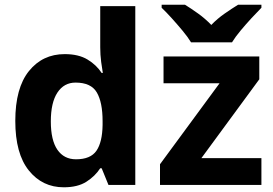

<svg xmlns="http://www.w3.org/2000/svg" viewBox="-20 -786 1161 816"><path d="M251 10Q160 10 102.5 -61.5Q45 -133 45 -272Q45 -412 103 -484Q161 -556 255 -556Q314 -556 352 -533Q390 -510 412 -476H417Q414 -492 410 -522.5Q406 -553 406 -585V-760H555V0H441L412 -71H406Q384 -37 347 -13.5Q310 10 251 10ZM303 -109Q365 -109 390 -145.5Q415 -182 416 -255V-271Q416 -351 391.5 -393Q367 -435 301 -435Q252 -435 224 -392.5Q196 -350 196 -270Q196 -190 224 -149.5Q252 -109 303 -109ZM1091 0H660V-88L913 -432H675V-546H1082V-449L836 -114H1091ZM792 -606Q778 -629 755.5 -656Q733 -683 709.5 -709Q686 -735 667 -753V-766H766Q792 -750 822 -728.5Q852 -707 878 -680Q904 -707 935 -728.5Q966 -750 992 -766H1091V-753Q1073 -735 1049 -709Q1025 -683 1002.5 -656Q980 -629 966 -606Z"/></svg>

Font: Noto IKEA Simplified Chinese
Style: Bold
Weight: 700
Designer: Monotype Design Team
Foundry: Monotype Imaging Inc.
Version: Version 1.100